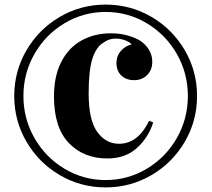

<svg xmlns="http://www.w3.org/2000/svg" viewBox="-20 -802 921 836"><path d="M838 -384Q838 -276 784.5 -184.5Q731 -93 639.5 -39.5Q548 14 440 14Q332 14 240.5 -39.5Q149 -93 95.5 -184.5Q42 -276 42 -384Q42 -492 95.5 -583.5Q149 -675 240.5 -728.5Q332 -782 440 -782Q548 -782 639.5 -728.5Q731 -675 784.5 -583.5Q838 -492 838 -384ZM82 -384Q82 -285 130 -201Q178 -117 260.5 -67.5Q343 -18 440 -18Q537 -18 619.5 -67.5Q702 -117 750 -201Q798 -285 798 -384Q798 -483 750 -567Q702 -651 619.5 -700.5Q537 -750 440 -750Q343 -750 260.5 -700.5Q178 -651 130 -567Q82 -483 82 -384ZM590 -625Q614 -609 628.5 -585.5Q643 -562 643 -533Q643 -498 621 -475.5Q599 -453 564 -453Q529 -453 508 -473.5Q487 -494 487 -528Q487 -558 505.5 -579.5Q524 -601 553 -609Q543 -620 523.5 -627Q504 -634 483 -634Q454 -634 430 -616Q399 -598 382.5 -547Q366 -496 366 -395Q366 -279 403.5 -227.5Q441 -176 498 -176Q581 -176 629 -276L647 -269Q627 -204 576.5 -158Q526 -112 448 -112Q344 -112 279.5 -179.5Q215 -247 215 -382Q215 -470 246.5 -532Q278 -594 334.5 -625.5Q391 -657 463 -657Q501 -657 534 -648Q567 -639 590 -625Z"/></svg>

Font: Playfair Display SC
Style: Bold
Weight: 700
Designer: Claus Eggers Sørensen
Foundry: Claus Eggers Sørensen
Version: Version 1.200; ttfautohint (v1.6)